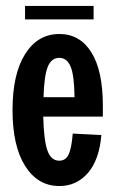

<svg xmlns="http://www.w3.org/2000/svg" viewBox="-20 -619 387 644"><path d="M22 -250Q22 -371 64.5 -438Q107 -505 179 -505Q248 -505 286.5 -443.5Q325 -382 325 -264V-228H125Q127 -149 139 -114.5Q151 -80 179 -80Q200 -80 210 -100.5Q220 -121 224 -171L320 -166Q313 -83 275 -39Q237 5 179 5Q107 5 64.5 -62Q22 -129 22 -250ZM230 -293Q229 -368 216.5 -396.5Q204 -425 179 -425Q152 -425 140 -394.5Q128 -364 126 -293ZM64 -599H294V-554H64Z"/></svg>

Font: Piscolabis
Style: Regular
Weight: 400
Designer: Ariel Martín Pérez
Foundry: Tunera Type Foundry
Version: Version 1.000